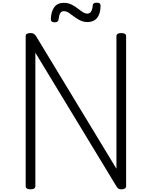

<svg xmlns="http://www.w3.org/2000/svg" viewBox="-20 -1394 1129 1428"><path d="M207 14Q171 14 171 -10V-1125Q171 -1137 180 -1142.5Q189 -1148 207 -1148Q222 -1148 230.5 -1143Q239 -1138 247 -1127L846 -139V-1125Q846 -1137 855 -1142.5Q864 -1148 882 -1148Q918 -1148 918 -1125V-10Q918 2 909 8Q900 14 883 14Q869 14 862 10Q855 6 846 -8L243 -1002V-10Q243 2 234 8Q225 14 207 14ZM386 -1228Q358 -1228 358 -1252Q360 -1310 384.5 -1341.5Q409 -1373 454 -1373Q485 -1373 510 -1361Q535 -1349 554.5 -1333.5Q574 -1318 593 -1305.5Q612 -1293 630 -1293Q649 -1293 658.5 -1310Q668 -1327 670 -1355Q671 -1374 699 -1374Q715 -1374 721.5 -1368.5Q728 -1363 728 -1350Q727 -1291 702 -1260.5Q677 -1230 631 -1230Q601 -1230 576 -1242.5Q551 -1255 531 -1270.5Q511 -1286 492 -1298.5Q473 -1311 455 -1311Q437 -1311 428 -1296Q419 -1281 416 -1252Q415 -1240 408 -1234Q401 -1228 386 -1228Z"/></svg>

Font: Playwrite CL Light
Style: Regular
Weight: 300
Designer: Veronika Burian, José Scaglione
Foundry: TypeTogether
Version: Version 1.002